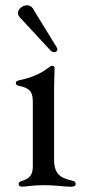

<svg xmlns="http://www.w3.org/2000/svg" viewBox="-20 -704 323 730"><path d="M63.6 5.7C79.5 5.7 101.9 0 148.4 0C190.3 0 223.4 6 250.4 6C260.3 6 267.8 3.6 267.8 -5C267.8 -11.7 263.5 -14.9 252.1 -17.8C214.5 -26.6 185.7 -38.7 185.7 -96.2V-373.2C185.7 -400.9 187.5 -424.7 187.5 -441.8C187.5 -451 183.9 -453.8 179 -453.8C175.1 -453.8 171.5 -451.7 166.5 -448.2C146.7 -432.9 115.4 -411.9 55.4 -399.5C45.8 -397.7 40.1 -394.5 40.1 -388.1C40.1 -382.1 44.7 -379.3 52.9 -377.5C83.1 -370 104.8 -364.3 104.8 -317.8V-69.6C104.4 -34.4 87.4 -23.4 63.6 -16.3C55 -13.8 50.8 -10.7 50.8 -4.3C50.8 2.8 56.1 5.7 63.6 5.7ZM48.3 -654.8C48.3 -649.5 50.4 -643.8 55 -638.5L170.8 -513.5C175.8 -507.8 181.5 -505.7 186.8 -505.7C194.6 -505.7 198.2 -511.7 198.2 -516C197.8 -518.8 197.1 -521.3 194.6 -525.6L104.8 -671.9C99.4 -680.4 91.3 -683.9 82.7 -683.9C66.4 -683.9 48.3 -670.1 48.3 -654.8Z"/></svg>

Font: Margiela Serif Text
Style: Regular
Weight: 400
Designer: Andreas Faust, Stefan Endress
Version: Version 1.002;FEAKit 1.0